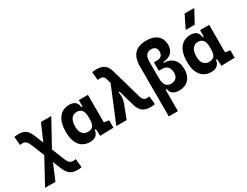

<svg xmlns="http://www.w3.org/2000/svg" viewBox="-88 -1486 3107 2411"><g transform="rotate(-30 1465.0 -280.5)"><path d="M499.5 234.4C519 234.4 541 232.9 559.6 228.5L547.9 105C535.2 107.9 518.6 108.9 509.3 108.9C468.3 108.9 443.8 87.4 419.4 25.9L349.6 -149.9L552.2 -517.6H402.3L298.3 -278.8L250 -400.4C212.9 -494.1 168.9 -527.3 79.6 -527.3C56.6 -527.3 41 -525.9 19.5 -521.5L31.2 -397.9C47.4 -400.9 58.1 -401.9 69.8 -401.9C108.9 -401.9 133.3 -379.4 157.2 -318.8L230 -136.2L33.7 224.6H183.6L281.7 -6.3L324.7 102.1C363.3 199.2 408.7 234.4 499.5 234.4Z M814.5 9.8C884.3 9.8 931.2 -24.9 937.5 -93.8H954.6L960 4.9L1154.8 0V-107.4L1083.5 -118.2V-517.6H951.2V-423.8H935.5C928.2 -493.2 888.7 -527.3 816.4 -527.3C685.1 -527.3 609.9 -427.7 609.9 -253.9C609.9 -84 684.6 9.8 814.5 9.8ZM951.2 -242.7C951.2 -157.2 926.3 -114.7 855 -114.7C782.7 -114.7 745.1 -161.6 745.1 -253.9C745.1 -349.1 784.7 -402.8 854 -402.8C918.9 -402.8 951.2 -360.4 951.2 -274.9Z M1693.4 9.8C1716.3 9.8 1731.9 8.3 1753.4 3.9L1741.7 -115.2C1727.1 -112.3 1717.8 -111.3 1707 -111.3C1671.9 -111.3 1646 -130.4 1634.8 -170.4L1507.3 -615.2C1479.5 -712.9 1423.8 -742.2 1332 -742.2C1309.1 -742.2 1293.5 -740.7 1272 -736.3L1283.7 -617.2C1298.3 -620.1 1306.6 -621.1 1318.4 -621.1C1351.6 -621.1 1374.5 -610.4 1385.7 -570.3L1404.8 -504.4L1196.3 0H1346.2L1420.9 -194.3C1438 -239.3 1445.8 -294.4 1433.1 -350.6L1447.3 -355L1514.2 -122.6C1543.5 -21 1600.1 9.8 1693.4 9.8Z M2101.6 9.8C2223.6 9.8 2295.4 -66.4 2295.4 -195.3C2295.4 -315.4 2226.6 -387.2 2109.9 -389.6V-401.9C2212.4 -406.7 2271 -462.9 2271 -556.6C2271 -674.3 2192.9 -742.2 2056.6 -742.2C1903.8 -742.2 1827.6 -662.1 1827.6 -499.5V224.6H1960V-85.9H1977.5C1985.4 -24.9 2029.3 9.8 2101.6 9.8ZM1960 -253.9V-489.7C1960 -575.2 1992.2 -616.7 2056.6 -616.7C2106.4 -616.7 2135.7 -588.4 2135.7 -539.6C2135.7 -486.8 2105.5 -457 2053.7 -457H2005.9V-334H2056.6C2122.1 -334 2160.2 -291.5 2160.2 -216.3C2160.2 -151.9 2122.6 -115.7 2058.6 -115.7C1992.7 -115.7 1960 -161.1 1960 -253.9Z M2572.3 9.8C2642.1 9.8 2689 -24.9 2695.3 -93.8H2712.4L2717.8 4.9L2912.6 0V-107.4L2841.3 -118.2V-517.6H2709V-423.8H2693.4C2686 -493.2 2646.5 -527.3 2574.2 -527.3C2442.9 -527.3 2367.7 -427.7 2367.7 -253.9C2367.7 -84 2442.4 9.8 2572.3 9.8ZM2709 -242.7C2709 -157.2 2684.1 -114.7 2612.8 -114.7C2540.5 -114.7 2502.9 -161.6 2502.9 -253.9C2502.9 -349.1 2542.5 -402.8 2611.8 -402.8C2676.8 -402.8 2709 -360.4 2709 -274.9ZM2554.7 -609.4H2685.1L2785.6 -794.9H2645.5Z"/></g></svg>

Font: Cascadia Mono NF
Style: Bold
Weight: 700
Monospace: yes
Designer: Aaron Bell
Foundry: Saja Typeworks
Version: Version 2404.023